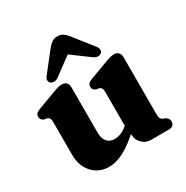

<svg xmlns="http://www.w3.org/2000/svg" viewBox="-167 -856 976 1008"><g transform="rotate(-30 321.0 -352.0)"><path d="M394 -79.5V-102.5L387.5 -104.5V-337.5Q387.5 -354.5 383 -361.2Q378.5 -368 369.5 -371L352.5 -373.5Q343 -378 337.8 -384.2Q332.5 -390.5 332.5 -400.5Q332.5 -412 339.2 -419.5Q346 -427 362.5 -433L463.5 -470.5Q485 -479 498.8 -482.8Q512.5 -486.5 525.5 -486.5Q543 -486.5 552.5 -476Q562 -465.5 562 -449V-106Q562 -86 566 -77.8Q570 -69.5 578 -65.5L591 -61Q601.5 -55.5 606.8 -48Q612 -40.5 612 -30Q612 -16 603 -8Q594 0 576.5 0H469Q438 0 416 -22.8Q394 -45.5 394 -79.5ZM72 -140V-337.5Q72 -354.5 67.2 -361.2Q62.5 -368 54 -371L37 -373.5Q27 -378 22 -384.2Q17 -390.5 17 -400.5Q17 -412 23.8 -419.5Q30.5 -427 47 -433L148 -470.5Q170 -479 183.5 -482.8Q197 -486.5 209.5 -486.5Q227 -486.5 236.5 -476Q246 -465.5 246 -449V-173.5Q246 -136.5 262.8 -117.8Q279.5 -99 308.5 -99Q327 -99 347.2 -107.2Q367.5 -115.5 388 -133.5L406.5 -150.5L435.5 -118L415 -98.5Q350.5 -38 302 -12.5Q253.5 13 212 13Q149.5 13 110.8 -29Q72 -71 72 -140ZM354 -636H276.5L421.5 -529Q435 -519 447.8 -519Q460.5 -519 469 -526Q476 -532 476.2 -543.2Q476.5 -554.5 465.5 -567.5L376 -681Q362 -698.5 348.5 -707.8Q335 -717 315.5 -717Q296 -717 282.2 -707.8Q268.5 -698.5 254.5 -681L165 -567.5Q154 -554.5 154.2 -543.2Q154.5 -532 161.5 -526Q170 -519 183 -519Q196 -519 209.5 -529Z"/></g></svg>

Font: Fraunces 28pt Soft Wonky
Style: Bold
Weight: 700
Version: Version 1.000;[b76b70a41]